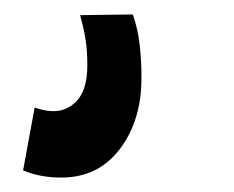

<svg xmlns="http://www.w3.org/2000/svg" viewBox="-20 -26 324 266"><path d="M12 210 28 123Q42 128 54 128Q74 128 87.5 112.5Q101 97 101 64Q101 44 98.5 28.5Q96 13 91 -5L164 -6Q171 14 173.5 36Q176 58 176 82Q176 141 146 180.5Q116 220 65 220Q35 220 12 210Z"/></svg>

Font: Georama ExtraCondensed
Style: Bold Italic
Weight: 700
Width: 2
Italic angle: -9°
Designer: Jean-Baptiste Levee
Foundry: Production Type
Version: Version 1.000